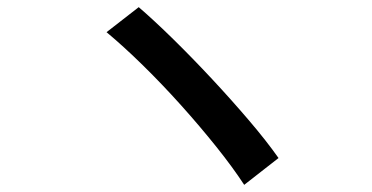

<svg xmlns="http://www.w3.org/2000/svg" viewBox="-20 -612 1040 537"><path d="M368 -592Q411 -555 464.5 -502.5Q518 -450 573 -391Q628 -332 677 -274.5Q726 -217 759 -170L663 -95Q631 -144 585 -201.5Q539 -259 486.5 -317.5Q434 -376 380 -429Q326 -482 278 -522Z"/></svg>

Font: Source Han Sans SC Medium
Style: Regular
Weight: 500
Designer: Ryoko NISHIZUKA 西塚涼子 (kana, bopomofo & ideographs); Paul D. Hunt (Latin, Greek & Cyrillic); Sandoll Communications 산돌커뮤니
Foundry: Adobe
Version: Version 2.004;hotconv 1.0.118;makeotfexe 2.5.65603